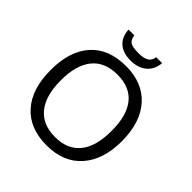

<svg xmlns="http://www.w3.org/2000/svg" viewBox="-237 -1075 1256 1256"><g transform="rotate(45 390.5 -447.5)"><path d="M720.2 -357.9Q720.2 -186.5 633.5 -88.4Q546.9 9.8 391.1 9.8Q233.4 9.8 147.2 -86.7Q61 -183.1 61 -358.9Q61 -533.2 146.7 -629.2Q232.4 -725.1 392.1 -725.1Q547.4 -725.1 633.8 -627.7Q720.2 -530.3 720.2 -357.9ZM155.8 -357.9Q155.8 -216.3 215.8 -142.1Q275.9 -67.9 391.1 -67.9Q505.9 -67.9 565.4 -141.1Q625 -214.4 625 -357.9Q625 -501 565.9 -573.5Q506.8 -646 392.1 -646Q275.9 -646 215.8 -572.5Q155.8 -499 155.8 -357.9ZM387.2 -771Q318.4 -771 278.6 -804.7Q238.8 -838.4 234.4 -905.3H288.1Q292 -870.6 312.5 -856.2Q333 -841.8 389.2 -841.8Q438.5 -841.8 462.4 -857.2Q486.3 -872.6 490.2 -905.3H545.4Q539.1 -841.3 497.1 -806.2Q455.1 -771 387.2 -771Z"/></g></svg>

Font: Noto Sans Southeast Asian
Style: Regular
Weight: 400
Designer: Monotype Design Team
Foundry: Monotype Imaging Inc.
Version: Version 1.06 uh; ttfautohint (v1.4.1)